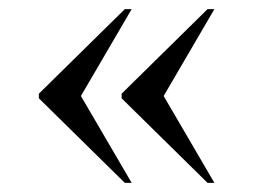

<svg xmlns="http://www.w3.org/2000/svg" viewBox="-20 -480 554 420"><path d="M434 -80H449L338 -270L449 -460H434L246 -275V-265ZM253 -80H268L157 -270L268 -460H253L65 -275V-265Z"/></svg>

Font: Noto Serif Display
Style: Regular
Weight: 400
Designer: Monotype Design Team
Foundry: Monotype Imaging Inc.
Version: Version 2.009